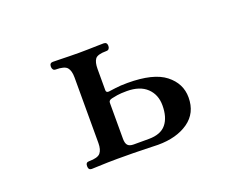

<svg xmlns="http://www.w3.org/2000/svg" viewBox="-79 -618 1010 775"><g transform="rotate(-20 426.5 -230.0)"><path d="M199 0Q185 0 185 -17Q185 -33 199 -33Q237 -33 248.5 -47Q260 -61 260 -89V-371Q260 -400 248.5 -413.5Q237 -427 199 -427Q192 -427 188.5 -432Q185 -437 185 -444Q185 -460 199 -460Q207 -460 227 -459.5Q247 -459 270 -458.5Q293 -458 310 -458Q327 -458 349 -458.5Q371 -459 390.5 -459.5Q410 -460 417 -460Q432 -460 432 -444Q432 -437 428.5 -432Q425 -427 417 -427Q379 -427 369 -413.5Q359 -400 359 -371V-280Q359 -269 371 -270Q380 -271 401 -274Q422 -277 453 -277Q564 -277 614.5 -237.5Q665 -198 665 -138Q665 -71 614.5 -35.5Q564 0 484 0Q470 0 430 -1.5Q390 -3 310 -3Q293 -3 270 -2.5Q247 -2 227 -1Q207 0 199 0ZM392 -35H457Q508 -35 531.5 -63.5Q555 -92 555 -144Q555 -190 525 -218.5Q495 -247 439 -247Q413 -247 397.5 -244.5Q382 -242 374 -240Q359 -237 359 -226V-71Q359 -52 366.5 -43.5Q374 -35 392 -35Z"/></g></svg>

Font: Zen Old Mincho
Style: Bold
Weight: 700
Designer: Yoshimichi Ohira
Foundry: Positype
Version: Version 1.500